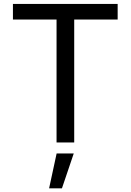

<svg xmlns="http://www.w3.org/2000/svg" viewBox="-20 -748 686 1008"><path d="M47.9 -645.5V-727.5H597.7V-645.5H369.6V0H276.9V-645.5ZM237.8 240.7 277.3 57.6H367.2L305.2 240.7Z"/></svg>

Font: Inter
Style: Regular
Weight: 400
Designer: Rasmus Andersson
Foundry: rsms
Version: Version 4.001;git-9221beed3